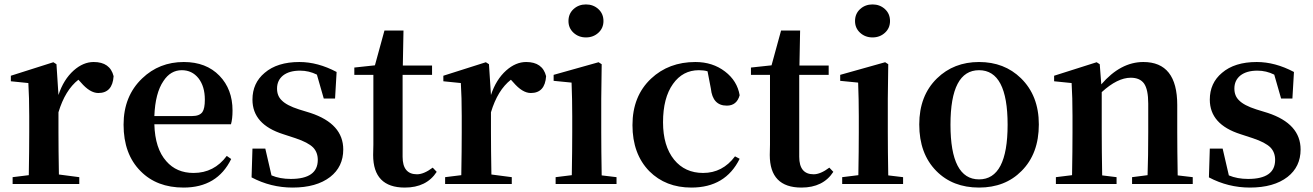

<svg xmlns="http://www.w3.org/2000/svg" viewBox="-20 -831 5930 867"><path d="M244 -402Q267 -472 313 -513Q356 -551 403 -551Q477 -551 493 -487Q488 -411 424 -411Q386 -411 345 -459L334 -471Q274 -424 244 -324V-235Q244 -157 246 -43L338 -31V0H37V-31L110 -40Q112 -154 112 -235V-307Q112 -392 108 -456L29 -464V-489L221 -550L235 -541Z M848 -307Q881 -307 894 -325Q905 -341 905 -381Q905 -441 876 -478Q847 -514 801 -514Q750 -514 718 -465Q681 -411 677 -307ZM677 -270Q680 -160 731 -103Q777 -50 854 -50Q947 -50 1004 -127L1024 -113Q961 16 809 16Q688 16 615 -58Q538 -135 538 -268Q538 -397 622 -477Q699 -551 810 -551Q911 -551 971 -489Q1030 -428 1030 -332Q1030 -294 1023 -270Z M1382 -321Q1530 -272 1530 -156Q1530 -78 1471 -32Q1409 16 1301 16Q1203 16 1116 -30L1120 -160H1178L1206 -39Q1244 -23 1293 -23Q1415 -23 1415 -109Q1415 -143 1394 -165Q1371 -188 1314 -207L1259 -225Q1120 -269 1120 -381Q1120 -456 1175 -502Q1232 -551 1332 -551Q1415 -551 1500 -506L1493 -386H1442L1411 -494Q1375 -512 1335 -512Q1286 -512 1258 -490Q1231 -468 1231 -431Q1231 -398 1252 -378Q1274 -355 1330 -337Z M1952 -55Q1906 16 1808 16Q1665 16 1665 -131Q1665 -146 1666 -178V-493H1580V-526L1673 -536L1716 -693H1802L1799 -535H1931V-493H1798V-123Q1798 -44 1863 -44Q1894 -44 1934 -74Z M2197 -402Q2220 -472 2266 -513Q2309 -551 2356 -551Q2430 -551 2446 -487Q2441 -411 2377 -411Q2339 -411 2298 -459L2287 -471Q2227 -424 2197 -324V-235Q2197 -157 2199 -43L2291 -31V0H1990V-31L2063 -40Q2065 -154 2065 -235V-307Q2065 -392 2061 -456L1982 -464V-489L2174 -550L2188 -541Z M2570 -683Q2547 -704 2547 -736Q2547 -769 2570 -790Q2593 -811 2626 -811Q2659 -811 2682 -790Q2705 -769 2705 -736Q2705 -704 2682 -683Q2659 -662 2626 -662Q2593 -662 2570 -683ZM2764 -31V0H2489V-31L2562 -40Q2564 -154 2564 -235V-306Q2564 -383 2561 -458L2480 -466V-493L2683 -550L2697 -541L2695 -385V-235Q2695 -153 2697 -39Z M3175 -509Q3159 -514 3136 -514Q3063 -514 3019 -452Q2974 -389 2974 -279Q2974 -172 3024 -110Q3073 -50 3155 -50Q3243 -50 3299 -125L3320 -114Q3256 16 3102 16Q2986 16 2912 -58Q2836 -136 2836 -266Q2836 -397 2920 -476Q3000 -551 3120 -551Q3198 -551 3254 -508Q3309 -466 3320 -401Q3307 -354 3262 -354Q3198 -354 3190 -431Z M3743 -55Q3697 16 3599 16Q3456 16 3456 -131Q3456 -146 3457 -178V-493H3371V-526L3464 -536L3507 -693H3593L3590 -535H3722V-493H3589V-123Q3589 -44 3654 -44Q3685 -44 3725 -74Z M3864 -683Q3841 -704 3841 -736Q3841 -769 3864 -790Q3887 -811 3920 -811Q3953 -811 3976 -790Q3999 -769 3999 -736Q3999 -704 3976 -683Q3953 -662 3920 -662Q3887 -662 3864 -683ZM4058 -31V0H3783V-31L3856 -40Q3858 -154 3858 -235V-306Q3858 -383 3855 -458L3774 -466V-493L3977 -550L3991 -541L3989 -385V-235Q3989 -153 3991 -39Z M4208 -59Q4131 -137 4131 -269Q4131 -399 4211 -477Q4287 -551 4401 -551Q4515 -551 4590 -478Q4671 -399 4671 -269Q4671 -137 4593 -59Q4519 16 4401 16Q4282 16 4208 -59ZM4530 -268Q4530 -514 4401 -514Q4272 -514 4272 -268Q4272 -21 4401 -21Q4530 -21 4530 -268Z M5366 -31V0H5092V-31L5162 -40Q5165 -124 5165 -235V-363Q5165 -427 5146 -454Q5127 -480 5086 -480Q5026 -480 4955 -415V-235Q4955 -153 4957 -39L5022 -31V0H4748V-31L4821 -40Q4823 -154 4823 -235V-307Q4823 -392 4819 -456L4740 -464V-489L4932 -550L4946 -541L4953 -450Q5040 -551 5143 -551Q5296 -551 5296 -357V-235Q5296 -153 5298 -39Z M5705 -321Q5853 -272 5853 -156Q5853 -78 5794 -32Q5732 16 5624 16Q5526 16 5439 -30L5443 -160H5501L5529 -39Q5567 -23 5616 -23Q5738 -23 5738 -109Q5738 -143 5717 -165Q5694 -188 5637 -207L5582 -225Q5443 -269 5443 -381Q5443 -456 5498 -502Q5555 -551 5655 -551Q5738 -551 5823 -506L5816 -386H5765L5734 -494Q5698 -512 5658 -512Q5609 -512 5581 -490Q5554 -468 5554 -431Q5554 -398 5575 -378Q5597 -355 5653 -337Z"/></svg>

Font: `n[OS CN
Style: <[WOS[P|ûg*[NI>           
Weight: 700
Designer: Ryoko NISHIZUKA ¬âXZm¬º[P (kana & ideographs); Frank Grie√ühammer (Latin, Greek & Cyrillic); Wenlong ZHANG _ e¬á¬ü¬ô (b
Foundry: Adobe Systems Incorporated
Version: Version 1.00 April 7, 2017, initial release